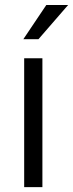

<svg xmlns="http://www.w3.org/2000/svg" viewBox="-20 -767 299 787"><path d="M79.1 -528.3V0H153.8V-528.3ZM137.7 -606.4 259.3 -746.6H169.9L75.7 -606.4Z"/></svg>

Font: Vazirmatn Light
Style: Regular
Weight: 300
Designer: Saber Rastikerdar
Foundry: Saber Rastikerdar
Version: Version 33.003